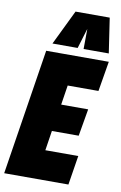

<svg xmlns="http://www.w3.org/2000/svg" viewBox="-117 -995 660 1051"><g transform="rotate(10 213.0 -469.5)"><path d="M-16 0 94 -700H442L414 -533H243L226 -424H376L350 -273H201L184 -163H367L341 0ZM121 -745 215 -939H405L434 -745H294L295 -857L261 -745Z"/></g></svg>

Font: Georama Condensed Black
Style: Italic
Weight: 900
Width: 3
Italic angle: -9°
Designer: Jean-Baptiste Levee
Foundry: Production Type
Version: Version 1.000